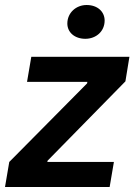

<svg xmlns="http://www.w3.org/2000/svg" viewBox="-41 -747 537 767"><path d="M-21 0H397L414 -100H148L149 -105L460 -422L476 -520H84L67 -420H308L307 -414L-4 -100ZM300 -592C342 -592 377 -621 377 -665C377 -700 349 -727 305 -727C263 -727 228 -696 228 -653C228 -618 257 -592 300 -592Z"/></svg>

Font: Fixel Text 20240404 SemiBold
Style: Italic
Weight: 600
Width: 4
Italic angle: -10°
Designer: AlfaBravo + MacPaw
Foundry: Kyrylo Tkachov, Marchela Mozhyna, Serhii Makarenko, Maria Weinstein, Zakhar Kryvoshyya
Version: Version 1.211;Glyphs 3.2 (3225)